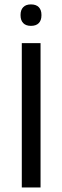

<svg xmlns="http://www.w3.org/2000/svg" viewBox="-20 -830 276 850"><path d="M159.5 0H76.5V-639H159.5ZM117 -715.5Q94.5 -715.5 82.8 -727.8Q71 -740 71 -762V-764.5Q71 -786 82.8 -798.2Q94.5 -810.5 117 -810.5Q140 -810.5 151.8 -798.2Q163.5 -786 163.5 -764.5V-762Q163.5 -740 151.8 -727.8Q140 -715.5 117 -715.5Z"/></svg>

Font: Anek Latin
Style: Regular
Weight: 400
Designer: Yesha Goshar
Foundry: Ek Type
Version: Version 1.003